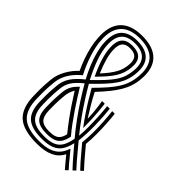

<svg xmlns="http://www.w3.org/2000/svg" viewBox="-233 -921 1040 1040"><g transform="rotate(45 287.0 -400.5)"><path d="M241.5 8.7Q139 8.7 94.2 -31.6Q49.4 -71.8 47.2 -161.9Q46.6 -190.8 46.6 -210.4Q46.7 -230 47.7 -247.8Q48.8 -265.7 51.1 -289.4Q54.4 -328.3 75.6 -367.2Q96.7 -406 127.7 -434.3Q112.8 -465.3 100.6 -499.6Q88.5 -533.9 80.9 -567.9Q73.4 -602 71.9 -632Q65.8 -719.4 107.2 -764.1Q148.7 -808.7 233.9 -808.7Q321.6 -808.7 362.1 -764.7Q402.5 -720.7 394.3 -637.4Q392 -608.1 383.3 -581.5Q374.7 -554.9 359.1 -528.5Q343.5 -502 320.4 -473.5Q297.3 -445 266 -411.7Q280.2 -383.1 300.9 -348.2Q321.5 -313.4 340.4 -283.8L341.8 -284.4Q341.5 -304 339.5 -326.2Q337.5 -348.4 334.7 -369.1Q332 -389.9 329.2 -404.8H349.6Q352.9 -379.9 355.3 -352Q357.6 -324.1 359.1 -293.9Q360.5 -263.7 360.5 -231.1L358.9 -230.5Q336.1 -260.7 314.3 -293.1Q292.5 -325.5 273.3 -357Q254.2 -388.4 238.7 -415.5Q273.5 -450.7 298.3 -479Q323 -507.3 338.9 -532.7Q354.8 -558 363.3 -583.8Q371.8 -609.6 374.1 -639.8Q381.4 -714 345.8 -751.9Q310.2 -789.9 233.9 -789.9Q158.7 -789.9 123 -750.4Q87.4 -711 92.8 -633.8Q93.6 -613.6 98.7 -588.7Q103.8 -563.8 112.3 -536.7Q120.8 -509.7 132.2 -482.5Q143.6 -455.3 157 -430.4Q131.4 -409 113.7 -386.3Q96 -363.6 86.1 -339.2Q76.1 -314.8 73.9 -287.9Q71.7 -264.8 70.6 -247.4Q69.6 -230 69.5 -210.7Q69.4 -191.5 70.1 -162.5Q72.1 -80.7 111.8 -45.4Q151.6 -10.1 241.5 -10.1Q285.1 -10.1 314.6 -20.1Q344 -30.1 362.2 -50Q380.3 -69.9 389.8 -99.7L391.7 -100.3Q403.9 -86 417 -69.7Q430.2 -53.4 442.9 -38.2Q455.6 -23 466.5 -11.6L451.3 2.4Q439.2 -10.5 425.1 -28.2Q411 -45.9 396.4 -63.2L394.9 -62.7Q376.8 -26.6 339.3 -9Q301.8 8.7 241.5 8.7ZM241.5 -29Q163.4 -29 129 -60Q94.6 -91.1 92.9 -163.1Q92.3 -192 92.4 -211.1Q92.5 -230.1 93.5 -247.1Q94.6 -264.1 96.7 -286.6Q99.8 -328.7 121.1 -360.3Q142.5 -391.9 183.8 -424.5Q163.7 -461.5 148.3 -499.4Q132.9 -537.4 123.9 -572.5Q114.9 -607.6 113.7 -635.8Q109.2 -703.1 139.3 -737Q169.5 -771 233.9 -771Q299.5 -771 329.8 -738.6Q360 -706.2 354 -642.4Q351.6 -612.5 343.1 -587.4Q334.6 -562.2 318.2 -537.5Q301.8 -512.8 275.9 -484.7Q250 -456.5 212.6 -420.2Q232.9 -384.7 258.5 -344.7Q284.1 -304.6 313.4 -263.6Q342.6 -222.6 373.7 -184.1Q377 -215.4 376.6 -256.1Q376.3 -296.8 373.9 -336.6Q371.5 -376.4 368.2 -404.8H388.2Q391.1 -379.2 393 -348.4Q395 -317.5 395.6 -285.1Q396.1 -252.6 395 -221.6Q393.8 -190.7 390.3 -164.5Q406 -145.5 424.5 -123.2Q442.9 -100.9 461.7 -79.1Q480.5 -57.3 496.9 -39.8L481.7 -25.8Q466.9 -41.2 449.9 -60.3Q433 -79.4 416.2 -99.4Q399.3 -119.3 384.2 -137.1Q376 -98.6 359.5 -74.8Q343 -50.9 314.5 -39.9Q286.1 -29 241.5 -29ZM241.5 -47.8Q283.9 -47.8 309.2 -58.8Q334.6 -69.9 348.2 -93.6Q361.7 -117.3 368.5 -155.3Q335.1 -195.2 303.8 -238Q272.5 -280.8 244.9 -323.5Q217.3 -366.2 194.8 -405.9Q155.8 -374.6 139.1 -347.9Q122.3 -321.3 119.5 -285.1Q117.5 -263.3 116.5 -246.7Q115.4 -230.1 115.3 -211.3Q115.2 -192.4 115.8 -163.7Q117.3 -101 146.2 -74.4Q175.1 -47.8 241.5 -47.8ZM241.5 -66.6Q186.8 -66.6 163.5 -88.9Q140.1 -111.1 138.6 -164.3Q138.1 -192.7 138.2 -211.1Q138.3 -229.5 139.4 -245.9Q140.4 -262.2 142.4 -283.9Q144.7 -312.7 156.7 -334.3Q168.7 -355.9 190 -374.5Q204.3 -350.7 222.7 -321.7Q241.1 -292.8 261.8 -262.2Q282.5 -231.6 304 -202.4Q325.6 -173.2 346.4 -148.9Q340.3 -119 328.7 -100.9Q317 -82.8 296.2 -74.7Q275.3 -66.6 241.5 -66.6ZM241.5 -85.5Q267.4 -85.5 283.5 -91Q299.6 -96.5 308.7 -109.3Q317.8 -122.1 322.8 -143.8Q298.5 -173.5 274.3 -206.5Q250.1 -239.4 227.4 -273.4Q204.7 -307.3 184.6 -339.6Q176.2 -326.2 171.5 -311.7Q166.7 -297.3 165.3 -282.4Q163.2 -261.1 162.2 -245.1Q161.2 -229.2 161.1 -211.1Q161 -193 161.5 -164.9Q162.6 -121.3 180.6 -103.4Q198.6 -85.5 241.5 -85.5ZM201.7 -438.3Q237.3 -472.4 261.7 -498.8Q286 -525.1 301.1 -547.9Q316.2 -570.8 323.9 -593.9Q331.5 -617.1 333.8 -644.8Q338.6 -698.7 313.7 -725.4Q288.9 -752.2 233.9 -752.2Q180.3 -752.2 155.6 -723.6Q130.9 -695.1 134.6 -637.6Q136.2 -598.5 153.5 -548.2Q170.8 -497.8 201.7 -438.3ZM207.5 -469.6Q182.8 -521.4 169.8 -564Q156.8 -606.7 155.4 -639.7Q152.4 -687.3 171.8 -710.3Q191.1 -733.4 233.9 -733.4Q278.3 -733.4 297.8 -712.2Q317.4 -691 313.6 -647.4Q311.7 -623.4 304.9 -602.6Q298.1 -581.8 285.5 -561.4Q272.8 -541 253.6 -518.7Q234.3 -496.5 207.5 -469.6ZM214.9 -501.7Q235.2 -524.1 249.5 -542.9Q263.7 -561.7 273 -578.7Q282.3 -595.6 287.2 -613Q292 -630.3 293.4 -649.8Q295.9 -683.3 281.8 -698.9Q267.7 -714.5 233.9 -714.5Q202 -714.5 188.1 -696.9Q174.2 -679.3 176.2 -641.4Q177.1 -614.3 186.9 -579.3Q196.7 -544.2 214.9 -501.7ZM512.2 -54.1Q496.7 -70.2 478.9 -90.5Q461.2 -110.8 443.6 -131.9Q426.1 -152.9 410.9 -170.9Q415.3 -205.2 415.5 -247.6Q415.8 -290.1 413.2 -331.6Q410.7 -373.2 406.7 -404.8H426.5Q429.8 -377.8 432.3 -338.7Q434.8 -299.7 435 -257.5Q435.2 -215.3 431.5 -178.9Q446 -161.7 462.6 -141.7Q479.3 -121.7 496.1 -102.4Q512.9 -83.2 527.5 -68Z"/></g></svg>

Font: Big Shoulders Inline Text Thin
Style: Regular
Weight: 100
Designer: Patric King
Foundry: XO Type Co
Version: Version 2.002